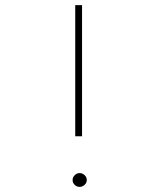

<svg xmlns="http://www.w3.org/2000/svg" viewBox="-20 -731 640 754"><path d="M302.2 -195.8H275.4V-710.9H302.2ZM265.1 -23.9Q265.1 -34.7 273.4 -43Q281.7 -51.3 292.5 -51.3Q303.7 -51.3 312.3 -43.2Q320.8 -35.2 320.8 -23.9Q320.8 -12.7 312 -4.9Q303.2 2.9 292.5 2.9Q281.7 2.9 273.4 -4.9Q265.1 -12.7 265.1 -23.9Z"/></svg>

Font: Roboto Mono Thin
Style: Regular
Weight: 250
Designer: Google
Version: Version 2.000985; 2015; ttfautohint (v1.3)